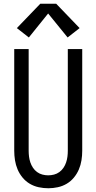

<svg xmlns="http://www.w3.org/2000/svg" viewBox="-20 -997 515 1025"><path d="M238 8Q212 8 186.5 2.5Q161 -3 139 -16Q117 -29 100.5 -49Q84 -69 74 -92.5Q64 -116 60 -141.5Q56 -167 56 -192V-735H133V-192Q133 -176 135 -160.5Q137 -145 142 -130Q147 -115 156 -101.5Q165 -88 178 -78.5Q191 -69 206.5 -65Q222 -61 237 -61Q253 -61 268.5 -65Q284 -69 297 -78.5Q310 -88 319 -101.5Q328 -115 333 -130Q338 -145 340 -160.5Q342 -176 342 -192V-735H419V-192Q419 -167 415 -141.5Q411 -116 401 -92.5Q391 -69 374.5 -49Q358 -29 336 -16Q314 -3 288.5 2.5Q263 8 238 8ZM134 -797 70 -847 195 -977H280L405 -847L341 -797L237 -925Z"/></svg>

Font: Iosevka QP
Style: Regular
Weight: 400
Designer: Belleve Invis
Foundry: Belleve Invis
Version: Version 20.0.0; ttfautohint (v1.8.4)